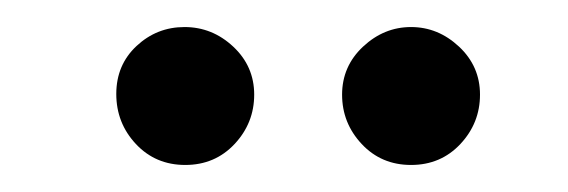

<svg xmlns="http://www.w3.org/2000/svg" viewBox="-20 -677 420 142"><path d="M153.5 -570.5Q139 -555 117 -555Q95 -555 80.5 -570.5Q66 -586 66 -607.5Q66 -629 81 -643Q96 -657 116.5 -657Q137 -657 152.5 -642.5Q168 -628 168 -607Q168 -586 153.5 -570.5ZM320.5 -570.5Q306 -555 284 -555Q262 -555 247.5 -570.5Q233 -586 233 -607Q233 -628 248.5 -642.5Q264 -657 284 -657Q304 -657 319.5 -642.5Q335 -628 335 -607Q335 -586 320.5 -570.5Z"/></svg>

Font: Sedan SC
Style: Regular
Weight: 400
Designer: Sebastian Salazar
Foundry: Sebastian Salazar
Version: Version 1.001